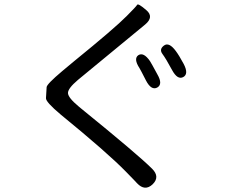

<svg xmlns="http://www.w3.org/2000/svg" viewBox="-20 -810 1040 877"><path d="M677 32Q642 65 606 27L591 11Q573 -8 555 -26Q470 -113 257 -287Q188 -345 190 -362Q192 -387 193 -412Q194 -426 264 -485L318 -530Q505 -682 559 -737Q602 -780 606.5 -788Q611 -796 648 -764Q685 -733 643 -698L336 -445Q290 -406 290.5 -385Q291 -364 339 -324L351 -314Q611 -103 675 -39Q712 -2 677 32ZM698 -410Q671 -396 647 -442Q621 -493 617 -499Q589 -542 612 -558Q636 -573 665 -531Q671 -522 699 -470Q725 -425 698 -410ZM817 -458Q791 -444 766 -490Q738 -542 722 -563.5Q706 -585 729 -602Q752 -619 783 -577Q798 -557 819 -518Q843 -472 817 -458Z"/></svg>

Font: Resource Han Rounded KR
Style: Regular
Weight: 400
Designer: Cyano Hao (round all glyphs); Ryoko NISHIZUKA 西塚涼子 (kana, bopomofo & ideographs); Paul D. Hunt (Latin, Greek & Cyrillic)
Foundry: Cyano Hao
Version: 0.990